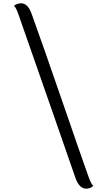

<svg xmlns="http://www.w3.org/2000/svg" viewBox="-20 -1012 622 1158"><path d="M108 -992Q149 -992 172 -925Q239 -740 356 -400Q473 -60 514 54Q530 99 543 109Q524 126 500 126Q457 126 434 58Q404 -27 307.5 -306Q211 -585 92 -923Q77 -967 64 -977Q83 -992 108 -992Z"/></svg>

Font: Laila Medium
Style: Regular
Weight: 500
Designer: Hitesh Malaviya
Foundry: Indian Type Foundry
Version: Version 1.302;PS 1.0;hotconv 1.0.78;makeotf.lib2.5.61930; tt